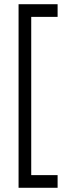

<svg xmlns="http://www.w3.org/2000/svg" viewBox="-20 -743 304 910"><path d="M68 147V-723H253V-663H128V87H253V147Z"/></svg>

Font: Spirax
Style: Regular
Weight: 400
Designer: Brenda Gallo (gbrenda1987@gmail.com)
Foundry: Brenda Gallo
Version: Version 1.002